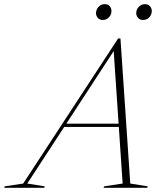

<svg xmlns="http://www.w3.org/2000/svg" viewBox="-94 -899 786 919"><path d="M205.5 -291.5 210.5 -307H495.5L490.5 -291.5ZM529.5 -20.5 613 -7 611 0H402L404.5 -7L493 -20.5L449.5 -665H457L36.5 -20.5L120 -7L118 0H-73.5L-72 -7L17 -20.5L471.5 -715H482.5ZM397.5 -803.5Q382.5 -803.5 374 -813.5Q365.5 -823.5 365.5 -836.5Q365.5 -847.5 370.8 -857Q376 -866.5 385.5 -872.8Q395 -879 407.5 -879Q423 -879 431.2 -869.2Q439.5 -859.5 439.5 -846Q439.5 -835 434.2 -825.2Q429 -815.5 419.8 -809.5Q410.5 -803.5 397.5 -803.5ZM590 -803.5Q575 -803.5 566.5 -813.5Q558 -823.5 558 -836.5Q558 -847.5 563.2 -857Q568.5 -866.5 578 -872.8Q587.5 -879 600.5 -879Q615.5 -879 624 -869.2Q632.5 -859.5 632.5 -846Q632.5 -835 627.2 -825.2Q622 -815.5 612.5 -809.5Q603 -803.5 590 -803.5Z"/></svg>

Font: Newsreader 60pt ExtraLight
Style: Italic
Weight: 250
Italic angle: -17°
Designer: Hugues Gentile
Foundry: Production Type
Version: Version 1.003